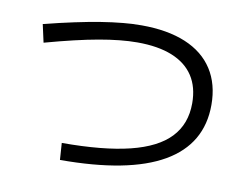

<svg xmlns="http://www.w3.org/2000/svg" viewBox="-69 -740 1002 791"><g transform="rotate(10 432.0 -344.0)"><path d="M723.6 -365.2Q723.6 -432.6 693.4 -479Q663.1 -525.4 604 -549.3Q544.9 -573.2 458 -573.2Q389.6 -573.2 298.8 -557.1Q208 -541 77.1 -504.9L60.5 -580.1Q197.3 -614.3 293.9 -629.9Q390.6 -645.5 462.9 -645.5Q571.3 -645.5 647.5 -613.8Q723.6 -582 763.2 -520.5Q802.7 -459 802.7 -372.1Q802.7 -208 658.2 -124.5Q513.7 -41 227.5 -41L222.7 -111.3Q396.5 -111.3 506.8 -138.7Q617.2 -166 670.4 -222.2Q723.6 -278.3 723.6 -365.2Z"/></g></svg>

Font: Pretendard GOV Variable
Style: Regular
Weight: 400
Designer: Base glyphs from Inter by Rasmus Andersson; Hangul glyphs from Noto Sans CJK(Source Han Sans) by Jang Soo-young and Kang
Foundry: Kil Hyung-jin
Version: Version 1.307;Glyphs 3.2 (3192)